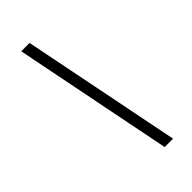

<svg xmlns="http://www.w3.org/2000/svg" viewBox="-245 -763 876 876"><g transform="rotate(-45 193.5 -325.0)"><path d="M250 61H304.2L149.9 -710.9H96.2Z"/></g></svg>

Font: Roboto Light
Style: Italic
Weight: 300
Italic angle: -12°
Designer: Google
Version: Version 2.137; 2017